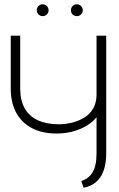

<svg xmlns="http://www.w3.org/2000/svg" viewBox="-20 -866 555 893"><path d="M178 -846Q167 -846 159 -838Q151 -830 151 -818Q151 -807 159 -799Q167 -791 178 -791Q190 -791 198 -799Q206 -807 206 -818Q206 -830 198 -838Q190 -846 178 -846ZM337 -846Q325 -846 317.5 -838Q310 -830 310 -818Q310 -807 317.5 -799Q325 -791 337 -791Q349 -791 357 -799Q365 -807 365 -818Q365 -830 357 -838Q349 -846 337 -846ZM474 -153V-700H429V-426Q429 -389 414 -362.5Q399 -336 373.5 -320Q348 -304 316.5 -296Q285 -288 253 -288Q197 -288 156.5 -306.5Q116 -325 95 -362Q74 -399 74 -455V-700H30V-455Q30 -389 55 -342.5Q80 -296 127.5 -270.5Q175 -245 244 -245Q286 -245 322.5 -255.5Q359 -266 386.5 -283.5Q414 -301 429 -321V-153Q429 -122 424 -100Q419 -78 409.5 -63Q400 -48 387 -38.5Q374 -29 358 -24L369 7Q420 -2 447 -42.5Q474 -83 474 -153Z"/></svg>

Font: Advent Pro Light
Style: Regular
Weight: 300
Version: Version 3.000